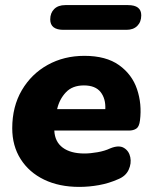

<svg xmlns="http://www.w3.org/2000/svg" viewBox="-20 -722 595 753"><path d="M291 11Q212 11 153 -17.5Q94 -46 61 -98Q28 -150 28 -219Q28 -304 65.5 -368Q103 -432 167 -467.5Q231 -503 311 -503Q396 -503 447 -466.5Q498 -430 517.5 -372Q537 -314 529 -250Q526 -225 514.5 -217.5Q503 -210 486 -210H193Q195 -166 226 -143Q257 -120 311 -120Q334 -120 362.5 -125Q391 -130 412 -140Q446 -154 466 -142Q486 -130 491 -105.5Q496 -81 484.5 -56Q473 -31 443 -19Q407 -3 368 4Q329 11 291 11ZM309 -387Q264 -387 238.5 -360Q213 -333 204 -294H393Q395 -335 374.5 -361Q354 -387 309 -387ZM229 -605Q177 -605 177 -646Q177 -671 192.5 -686.5Q208 -702 236 -702H482Q534 -702 534 -662Q534 -636 518.5 -620.5Q503 -605 476 -605Z"/></svg>

Font: Nunito Black
Style: Italic
Weight: 900
Italic angle: -9°
Designer: Vernon Adams
Foundry: Vernon Adams
Version: Version 3.601; ttfautohint (v1.8.2.53-6de2)